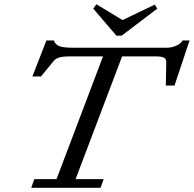

<svg xmlns="http://www.w3.org/2000/svg" viewBox="-20 -889 917 909"><path d="M531.2 -720.2 421.4 -848.1 436.5 -868.7 560.1 -793.9 712.9 -867.2 724.6 -848.1 556.2 -720.2ZM127.9 0 142.6 -41H247.6L467.8 -622.1H307.6Q252 -622.1 235.8 -602.1L173.8 -526.9H133.3L199.7 -697.3H235.4Q241.7 -677.2 262 -670.2Q282.2 -663.1 321.3 -663.1H771Q792 -663.1 814 -672.4Q835.9 -681.6 844.2 -697.3H877.4L806.2 -483.9H765.1L767.1 -596.2Q767.6 -610.4 755.4 -616.2Q743.2 -622.1 715.8 -622.1H558.1L337.9 -41H470.7L456.1 0Z"/></svg>

Font: Elstob 6pt
Style: Italic
Weight: 400
Italic angle: -20°
Designer: Peter S. Baker
Version: Version 1.015